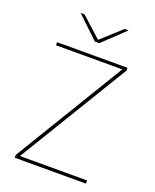

<svg xmlns="http://www.w3.org/2000/svg" viewBox="-151 -911 805 997"><g transform="rotate(20 251.0 -412.0)"><path d="M448 -17.5V0H54.5V-15.5L422.5 -622H56V-639H445.5V-624L77 -17.5ZM239.5 -709 119.5 -823V-823.5H140.5L250 -724.5H253L362.5 -823.5H383.5V-823L263.5 -709Z"/></g></svg>

Font: Anek Latin Medium Thin
Style: Regular
Weight: 250
Version: Version 1.003